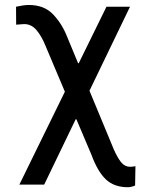

<svg xmlns="http://www.w3.org/2000/svg" viewBox="-20 -556 598 789"><path d="M98.6 -535.6Q161.6 -535.6 198.5 -496.6Q235.4 -457.5 255.9 -404.8L300.8 -296.4H303.7L417.5 -528.3H514.2L347.7 -183.1L447.3 57.1Q462.9 92.8 478 111.1Q493.2 129.4 514.2 129.4Q521 129.4 523.4 128.9Q525.9 128.4 536.6 127L535.2 206.1Q530.3 209 521.2 211.2Q512.2 213.4 505.9 213.4Q449.2 213.4 415.3 181.4Q381.3 149.4 356 80.6L293.9 -65.9H291L161.6 202.6H59.6L246.6 -179.2L167 -367.7Q150.9 -407.7 129.9 -432.4Q108.9 -457 79.6 -457Q74.7 -457 61.5 -455.8Q48.3 -454.6 46.4 -454.6L45.9 -528.3Q56.2 -530.8 71.5 -533.2Q86.9 -535.6 98.6 -535.6Z"/></svg>

Font: GeogebraSans
Style: Regular
Weight: 400
Designer: Google
Version: Version 1.100140; 2013